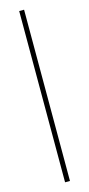

<svg xmlns="http://www.w3.org/2000/svg" viewBox="-113 -729 352 758"><g transform="rotate(-15 63.0 -350.0)"><path d="M53 0V-700H73V0Z"/></g></svg>

Font: Georama Condensed Thin
Style: Regular
Weight: 100
Width: 3
Designer: Jean-Baptiste Levee
Foundry: Production Type
Version: Version 1.000